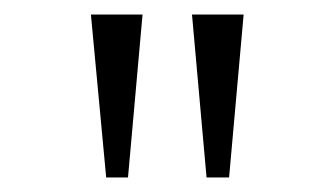

<svg xmlns="http://www.w3.org/2000/svg" viewBox="-20 -734 460 264"><path d="M264 -490H295L315 -714H244ZM126 -490H156L176 -714H105Z"/></svg>

Font: Noto Serif Devanagari ExtraCondensed Light
Style: Regular
Weight: 300
Width: 2
Designer: Universal Thirst, Indian Type Foundry and the Monotype Design Team
Foundry: Monotype Imaging Inc.
Version: Version 2.004